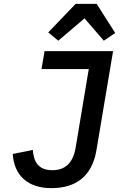

<svg xmlns="http://www.w3.org/2000/svg" viewBox="-20 -963 640 995"><path d="M211 -698 195 -605H440L372 -198C359 -120 319 -81 252 -81C176 -81 155 -127 150 -186L46 -165C53 -53 125 12 246 12C371 12 457 -47 480 -186L566 -698ZM372 -943 230 -795 282 -752 418 -868 518 -752 577 -792 481 -943Z"/></svg>

Font: IBM Mono Medium
Style: Italic
Weight: 500
Italic angle: -9°
Monospace: yes
Designer: Mike Abbink, Paul van der Laan, Pieter van Rosmalen
Foundry: Bold Monday
Version: Version 2.3